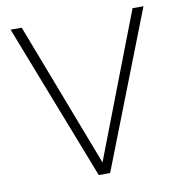

<svg xmlns="http://www.w3.org/2000/svg" viewBox="-79 -774 802 848"><g transform="rotate(-10 322.0 -350.0)"><path d="M296 0 24 -700H74L322 -52L571 -700H620L347 0Z"/></g></svg>

Font: DM Sans 24pt ExtraLight
Style: Regular
Weight: 250
Designer: Colophon Foundry, Jonny Pinhorn
Foundry: Colophon Foundry
Version: Version 4.004;gftools[0.9.30]